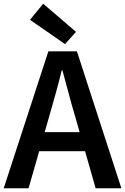

<svg xmlns="http://www.w3.org/2000/svg" viewBox="-22 -1016 675 1036"><path d="M-2 0 239 -739H393L633 0H494L382 -393Q364 -452 348 -514Q332 -576 315 -636H311Q296 -575 279 -513.5Q262 -452 245 -393L132 0ZM140 -200V-303H489V-200ZM329 -778 140 -909 211 -996 388 -844Z"/></svg>

Font: Noto Sans HK SemiBold
Style: Regular
Weight: 600
Version: Version 2.004-H2;hotconv 1.0.118;makeotfexe 2.5.65603